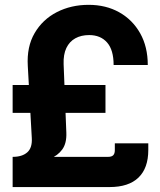

<svg xmlns="http://www.w3.org/2000/svg" viewBox="-20 -758 650 778"><path d="M31.4 -95.3V-122.4Q70 -122.4 90.6 -140.8Q111.3 -159.1 108.8 -199.4L92.6 -490.9Q88 -568.7 120.4 -624Q152.7 -679.3 210.4 -708.9Q268 -738.4 339.2 -738.4Q409.3 -738.4 463.3 -708.1Q517.2 -677.8 548 -623.1Q578.8 -568.4 578.8 -494.5H440.4Q440.4 -555.7 413.9 -585.8Q387.4 -615.9 341.3 -615.9Q308.9 -615.9 285.1 -602.7Q261.2 -589.4 248.8 -563.3Q236.4 -537.1 237.8 -498.1L248.8 -220.4Q250.5 -177.5 232.3 -152.4Q214 -127.2 182.2 -114.9Q150.3 -102.6 111.1 -98.9Q71.9 -95.3 31.4 -95.3ZM31.2 0V-122.4H418Q432.3 -122.4 438.8 -129Q445.3 -135.6 445.3 -149.6V-177.2H580.9V-150.1Q580.9 -76.9 541.1 -38.4Q501.3 0 423.7 0ZM31.2 -300.7V-413.7H407.4V-300.7Z"/></svg>

Font: Inter Khmer Looped
Style: Regular
Weight: 400
Designer: Rasmus Andersson, Sovichet Tep
Foundry: Anagata Design
Version: Version 1.000